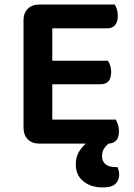

<svg xmlns="http://www.w3.org/2000/svg" viewBox="-20 -627 585 841"><path d="M152 2Q120 2 101.5 -17Q83 -36 83 -68V-538Q83 -570 101.5 -588.5Q120 -607 152 -607H483Q488 -599 492 -586Q496 -573 496 -557Q496 -531 484 -517Q472 -503 451 -503H209V-361H453Q458 -353 462.5 -340.5Q467 -328 467 -312Q467 -258 421 -258H209V-103H487Q492 -95 496.5 -81.5Q501 -68 501 -52Q501 -25 489 -12Q477 1 456 2Q443 12 435 25Q427 38 427 57Q427 80 442.5 92.5Q458 105 486 105H495Q498 113 500 121Q502 129 502 138Q502 161 486.5 177.5Q471 194 429 194Q379 194 345.5 167.5Q312 141 312 93Q312 61 325.5 38.5Q339 16 356 2H152Z"/></svg>

Font: Baloo 2 Latin SemiBold
Style: Regular
Weight: 400
Designer: Sarang Kulkarni and Ek Type
Foundry: Ek Type
Version: Version 1.001